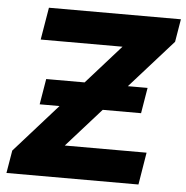

<svg xmlns="http://www.w3.org/2000/svg" viewBox="-52 -779 804 830"><g transform="rotate(5 350.0 -364.0)"><path d="M6.3 0 22.9 -98.6 458.5 -587.4H103.5L127 -727.5H699.7L683.1 -628.4L247.1 -140.1H602.1L579.1 0ZM123.5 -308.1 142.1 -419.4H582L563.5 -308.1Z"/></g></svg>

Font: Inter 18pt ExtraBold
Style: Italic
Weight: 800
Italic angle: -9.3988°
Designer: Rasmus Andersson
Foundry: rsms
Version: Version 4.001;git-66647c0bb